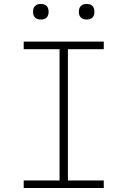

<svg xmlns="http://www.w3.org/2000/svg" viewBox="-20 -944 640 964"><path d="M99 0V-38H279V-697H99V-735H501V-697H321V-38H501V0ZM415 -846Q407 -846 399.5 -848Q392 -850 386 -856Q380 -862 378 -869.5Q376 -877 376 -885Q376 -893 378 -900.5Q380 -908 386 -914Q392 -920 399.5 -922Q407 -924 415 -924Q423 -924 430.5 -922Q438 -920 444 -914Q450 -908 452 -900.5Q454 -893 454 -885Q454 -877 452 -869.5Q450 -862 444 -856Q438 -850 430.5 -848Q423 -846 415 -846ZM185 -846Q177 -846 169.5 -848Q162 -850 156 -856Q150 -862 148 -869.5Q146 -877 146 -885Q146 -893 148 -900.5Q150 -908 156 -914Q162 -920 169.5 -922Q177 -924 185 -924Q193 -924 200.5 -922Q208 -920 214 -914Q220 -908 222 -900.5Q224 -893 224 -885Q224 -877 222 -869.5Q220 -862 214 -856Q208 -850 200.5 -848Q193 -846 185 -846Z"/></svg>

Font: Iosevka Extralight Extended
Style: Regular
Weight: 200
Width: 7
Monospace: yes
Designer: Belleve Invis
Foundry: Belleve Invis
Version: Version 32.5.0; ttfautohint (v1.8.4)